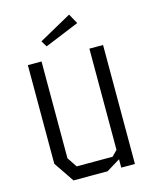

<svg xmlns="http://www.w3.org/2000/svg" viewBox="-132 -999 865 1085"><g transform="rotate(-15 300.0 -456.0)"><path d="M440 -696V-104L408.5 -72H198.5L160 -129.5V-696H80V-119L160.5 0H360L440 -49V0H520V-696ZM379 -911.5 189 -806 210 -771 411 -853.5Z"/></g></svg>

Font: Kode Mono
Style: Regular
Weight: 400
Monospace: yes
Designer: Isa Ozler
Foundry: Kadena LLC
Version: Version 1.000;gftools[0.9.28]